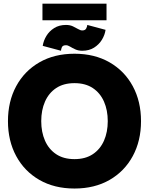

<svg xmlns="http://www.w3.org/2000/svg" viewBox="-20 -1037 831 1071"><path d="M24.4 -361.3Q24.4 -471.2 70.3 -556.2Q116.2 -641.1 199.7 -689.2Q283.2 -737.3 395.5 -737.3Q507.8 -737.3 591.3 -689.2Q674.8 -641.1 720.7 -556.2Q766.6 -471.2 766.6 -361.3Q766.6 -251.5 720.7 -166.5Q674.8 -81.5 591.3 -33.4Q507.8 14.6 395.5 14.6Q283.2 14.6 199.7 -33.4Q116.2 -81.5 70.3 -166.5Q24.4 -251.5 24.4 -361.3ZM210 -361.3Q210 -300.3 231 -252.4Q252 -204.6 293.2 -177Q334.5 -149.4 395.5 -149.4Q456.5 -149.4 497.8 -177Q539.1 -204.6 560.1 -252.4Q581.1 -300.3 581.1 -361.3Q581.1 -422.4 560.1 -470.2Q539.1 -518.1 497.8 -545.7Q456.5 -573.2 395.5 -573.2Q334.5 -573.2 293.2 -545.7Q252 -518.1 231 -470.2Q210 -422.4 210 -361.3ZM320.3 -753.9 218.3 -781.2Q222.7 -810.1 238.8 -836.7Q254.9 -863.3 282.5 -880.6Q310.1 -897.9 348.1 -897.9Q370.1 -897.9 386.7 -890.1Q403.3 -882.3 416 -874.8Q428.7 -867.2 439 -867.2Q455.6 -867.2 461.2 -878.7Q466.8 -890.1 466.8 -897.9L568.8 -870.6Q564.9 -842.3 548.6 -815.4Q532.2 -788.6 504.6 -771.2Q477.1 -753.9 439 -753.9Q417 -753.9 400.4 -761.5Q383.8 -769 371.1 -776.9Q358.4 -784.7 348.1 -784.7Q329.6 -784.7 325 -773.2Q320.3 -761.7 320.3 -753.9ZM216.8 -923.8V-1016.6H574.2V-923.8Z"/></svg>

Font: Giphurs Black
Style: Regular
Weight: 900
Version: Version 0.920; ttfautohint (v1.8.4.7-5d5b)